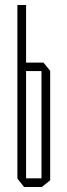

<svg xmlns="http://www.w3.org/2000/svg" viewBox="-20 -753 271 773"><path d="M50 -35V-733H85V-35ZM77 0 50 -34V-35H147V0ZM147 0V-467H182V-27L148 0ZM85 -467V-501H155L182 -468V-467Z"/></svg>

Font: Foldit ExtraLight
Style: Regular
Weight: 250
Version: Version 1.003